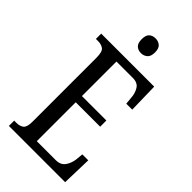

<svg xmlns="http://www.w3.org/2000/svg" viewBox="-276 -978 1050 1050"><g transform="rotate(45 249.5 -453.0)"><path d="M28 0V-41H45Q72 -41 87.5 -53.5Q103 -66 103 -107V-602Q103 -649 86.5 -661Q70 -673 45 -673H28V-714H438L442 -540H396L392 -582Q390 -615 374.5 -640Q359 -665 322 -665H195V-398H384V-350H195V-49H341Q379 -49 396.5 -74Q414 -99 418 -132L422 -174H468L463 0ZM257 -792Q235 -792 220.5 -805Q206 -818 206 -849Q206 -881 220.5 -893.5Q235 -906 257 -906Q278 -906 293.5 -893.5Q309 -881 309 -849Q309 -818 293.5 -805Q278 -792 257 -792Z"/></g></svg>

Font: Noto Serif Thai ExtraCondensed
Style: Regular
Weight: 400
Width: 2
Designer: Monotype Design Team
Foundry: Monotype Imaging Inc.
Version: Version 2.002; ttfautohint (v1.8.4.7-5d5b)